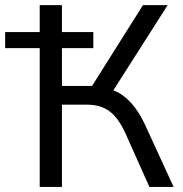

<svg xmlns="http://www.w3.org/2000/svg" viewBox="-31 -739 723 759"><path d="M126 0V-548.8H-10.7V-612.3H126V-718.8H213.9V-612.3H337.9V-548.8H213.9V-399.4H333L534.2 -718.8H631.8L417 -381.8Q490.2 -354.5 540 -251L655.3 0H559.6L465.8 -210Q437.5 -272.5 402.3 -298.8Q367.2 -325.2 313.5 -325.2H213.9V0Z"/></svg>

Font: Min Sans
Style: Regular
Weight: 400
Designer: Jinseong-Kim, NotoSansCJK, Nunito
Foundry: Jinseong-Kim
Version: Version 1.400;Glyphs 3.1.2 (3151)